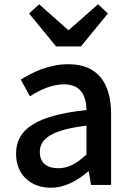

<svg xmlns="http://www.w3.org/2000/svg" viewBox="-20 -864 615 897"><path d="M217 13C283 13 342 -20 392 -63H395L405 0H499V-331C499 -477 436 -564 299 -564C211 -564 134 -528 77 -492L120 -414C167 -444 221 -470 279 -470C360 -470 383 -414 384 -350C155 -325 55 -264 55 -146C55 -49 122 13 217 13ZM252 -78C203 -78 166 -100 166 -154C166 -216 221 -257 384 -277V-142C339 -101 300 -78 252 -78ZM242 -647H358L484 -801L438 -844L302 -724H298L163 -844L116 -801Z"/></svg>

Font: Noto Sans Japanese Medium
Style: Regular
Weight: 500
Designer: Ryoko NISHIZUKA (kana & ideographs); Paul D. Hunt (Latin, Greek & Cyrillic); Wenlong ZHANG (bopomofo); Sandoll Communica
Foundry: Adobe Systems Incorporated
Version: Version 1.000;PS 1;hotconv 1.0.78;makeotf.lib2.5.61930